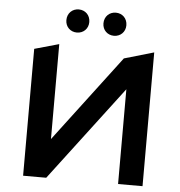

<svg xmlns="http://www.w3.org/2000/svg" viewBox="-59 -945 940 1001"><g transform="rotate(5 411.0 -444.5)"><path d="M313 -768C347 -768 373 -793 373 -828C373 -864 347 -889 313 -889C279 -889 253 -864 253 -828C253 -793 279 -768 313 -768ZM507 -768C541 -768 567 -793 567 -828C567 -864 541 -889 507 -889C473 -889 447 -864 447 -828C447 -793 473 -768 507 -768ZM99 0H220L596 -496V0H724V-700L569 -655L227 -203V-700L99 -664Z"/></g></svg>

Font: Talent
Style: Bold
Weight: 600
Designer: Mike Powis
Version: Version 1.001;hotconv 1.0.109;makeotfexe 2.5.65596